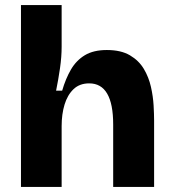

<svg xmlns="http://www.w3.org/2000/svg" viewBox="-20 -740 685 760"><path d="M63 0V-720H224V-555Q224 -515 217.5 -470Q211 -425 202 -381H226Q240 -429 261 -465Q282 -501 316 -521.5Q350 -542 403 -542Q459 -542 494.5 -521Q530 -500 549.5 -467Q569 -434 577.5 -396Q586 -358 588 -322.5Q590 -287 590 -263V0H428V-247Q428 -410 333 -410Q295 -410 271 -387Q247 -364 235.5 -326Q224 -288 224 -241V0Z"/></svg>

Font: Bricolage Grotesque 10pt ExtraBold
Style: Regular
Weight: 800
Designer: Mathieu Triay
Foundry: Atelier Triay
Version: Version 1.000; ttfautohint (v1.8.4.7-5d5b);gftools[0.9.32]